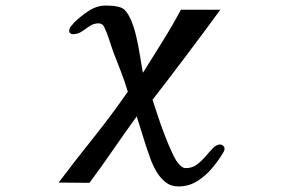

<svg xmlns="http://www.w3.org/2000/svg" viewBox="-20 -550 1040 691"><path d="M788 -15Q788 -11 787 -8Q786 -5 784 -2Q767 27 743 55.5Q719 84 689 102.5Q659 121 622 121Q595 121 575.5 105.5Q556 90 542.5 66.5Q529 43 520 17.5Q511 -8 504 -29Q496 -55 488 -80.5Q480 -106 472 -131Q429 -72 387.5 -11.5Q346 49 302 108L191 107Q253 25 317 -55Q381 -135 440 -220Q429 -257 415 -293Q401 -329 387 -365Q380 -385 372 -410Q364 -435 355 -453Q348 -466 335 -466Q317 -466 302.5 -456Q288 -446 274 -436.5Q260 -427 241 -427Q238 -427 233.5 -430Q229 -433 229 -437Q229 -447 234.5 -454Q240 -461 246 -468Q268 -490 298 -510Q328 -530 360 -530Q397 -530 416 -522.5Q435 -515 451 -479Q462 -454 470 -420Q478 -386 483.5 -351.5Q489 -317 494 -289H495Q530 -345 565 -401Q600 -457 631 -515H773Q713 -433 652 -352Q591 -271 529 -191Q535 -173 546 -139Q557 -105 571.5 -67Q586 -29 600.5 2Q615 33 627 44Q632 49 637 52Q642 55 649 55Q672 55 689 42Q706 29 720 12.5Q734 -4 746.5 -17Q759 -30 772 -30Q778 -30 783 -25.5Q788 -21 788 -15Z"/></svg>

Font: Kaisei HarunoUmi
Style: Bold
Weight: 700
Designer: Font-Kai, 金井和夫
Foundry: KAZUO KANAI
Version: Version 5.003